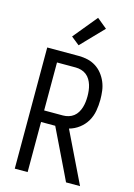

<svg xmlns="http://www.w3.org/2000/svg" viewBox="-143 -1053 786 1125"><g transform="rotate(15 250.0 -490.0)"><path d="M64 0V-735H256Q283 -735 309.5 -729Q336 -723 359 -708.5Q382 -694 399 -672.5Q416 -651 426.5 -626Q437 -601 440.5 -574Q444 -547 444 -520Q444 -486 438 -452Q432 -418 415 -389Q398 -360 370.5 -339Q343 -318 310 -309L460 0H375L353 -46L228 -304H142V0ZM256 -374Q273 -374 290 -379Q307 -384 320.5 -394.5Q334 -405 343 -420Q352 -435 357 -451.5Q362 -468 364 -485Q366 -502 366 -520Q366 -537 364 -554Q362 -571 357 -587.5Q352 -604 343 -619Q334 -634 320.5 -644.5Q307 -655 290 -660Q273 -665 256 -665H142V-374ZM238 -795 188 -835 307 -980 368 -930Z"/></g></svg>

Font: Iosevka Algr
Style: Regular
Weight: 400
Monospace: yes
Designer: Belleve Invis
Foundry: Belleve Invis
Version: Version 26.0.2; ttfautohint (v1.8.3)